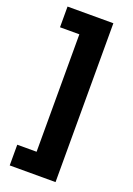

<svg xmlns="http://www.w3.org/2000/svg" viewBox="-174 -806 735 1063"><g transform="rotate(20 193.5 -274.0)"><path d="M30 194V72H144V-620H30V-742H300V194Z"/></g></svg>

Font: Montserrat GRBold
Style: Regular
Weight: 700
Designer: Julieta Ulanovsky
Foundry: Julieta Ulanovsky
Version: Version 1.00 May 29, 2023, initial release